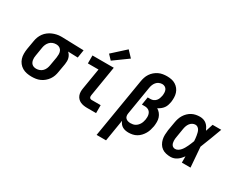

<svg xmlns="http://www.w3.org/2000/svg" viewBox="-115 -1349 2630 2115"><g transform="rotate(30 1200.0 -291.5)"><path d="M254 8Q223 8 192.5 2Q162 -4 136.5 -19Q111 -34 92.5 -57.5Q74 -81 65 -109.5Q56 -138 56 -170Q56 -202 61 -233L80 -343Q84 -370 94 -396Q104 -422 120.5 -445Q137 -468 160.5 -486Q184 -504 209.5 -515Q235 -526 262 -532Q289 -538 316 -538Q320 -538 324.5 -538Q329 -538 333 -538L607 -530L591 -429L466 -433Q480 -421 489.5 -406Q499 -391 504 -373Q509 -355 509 -335.5Q509 -316 506 -297L487 -187Q483 -160 474 -134Q465 -108 448.5 -84.5Q432 -61 409.5 -42Q387 -23 361 -11.5Q335 0 308 4Q281 8 254 8ZM256 -93Q277 -93 298 -101Q319 -109 334.5 -125Q350 -141 358.5 -162Q367 -183 370 -203L389 -313Q392 -334 392 -355Q392 -376 384.5 -394.5Q377 -413 360 -424.5Q343 -436 323 -437H316Q314 -437 312.5 -437Q311 -437 309 -437Q289 -437 268 -428.5Q247 -420 232 -403.5Q217 -387 208.5 -367Q200 -347 197 -327L179 -217Q176 -202 175.5 -187Q175 -172 177.5 -158Q180 -144 186 -131.5Q192 -119 202.5 -110Q213 -101 227 -97Q241 -93 256 -93Z M957 0Q935 0 913 -3.5Q891 -7 871.5 -16Q852 -25 837.5 -40.5Q823 -56 815.5 -76Q808 -96 807.5 -118.5Q807 -141 811 -163L855 -429H720V-530H991L928 -146Q927 -138 927 -130Q927 -122 930.5 -115Q934 -108 941.5 -104.5Q949 -101 957 -101H1072V0ZM923 -581 868 -639 1032 -788 1104 -712Z M1197 205 1322 -548Q1326 -574 1334.5 -600Q1343 -626 1358.5 -649.5Q1374 -673 1395.5 -691.5Q1417 -710 1442 -722Q1467 -734 1494 -738.5Q1521 -743 1547 -743Q1576 -743 1604 -737.5Q1632 -732 1655.5 -717.5Q1679 -703 1696 -681.5Q1713 -660 1721.5 -633.5Q1730 -607 1730.5 -577.5Q1731 -548 1727 -519Q1723 -498 1716.5 -477.5Q1710 -457 1697 -439Q1684 -421 1666 -407Q1648 -393 1628 -383Q1651 -370 1667.5 -349.5Q1684 -329 1692.5 -304Q1701 -279 1701 -250.5Q1701 -222 1697 -194Q1697 -194 1697 -194Q1697 -194 1697 -194Q1692 -168 1684.5 -143Q1677 -118 1663.5 -94.5Q1650 -71 1631 -50.5Q1612 -30 1588.5 -16.5Q1565 -3 1539 2.5Q1513 8 1488 8Q1467 8 1447 4Q1427 0 1410 -10Q1393 -20 1381 -35.5Q1369 -51 1362 -70L1317 205ZM1455 -93Q1470 -93 1485.5 -96Q1501 -99 1515 -107Q1529 -115 1540.5 -127Q1552 -139 1560 -153Q1568 -167 1572.5 -182Q1577 -197 1580 -212Q1582 -227 1582.5 -242Q1583 -257 1580 -271Q1577 -285 1570.5 -297Q1564 -309 1553 -317.5Q1542 -326 1528 -330Q1514 -334 1499 -334H1462L1478 -434H1516Q1533 -434 1551 -442Q1569 -450 1581 -464.5Q1593 -479 1599.5 -496.5Q1606 -514 1609 -531Q1612 -550 1611.5 -570Q1611 -590 1603.5 -606.5Q1596 -623 1580 -632.5Q1564 -642 1545 -642Q1545 -642 1545 -642Q1545 -642 1545 -642Q1524 -642 1504 -633Q1484 -624 1470.5 -607.5Q1457 -591 1449.5 -571.5Q1442 -552 1439 -532L1380 -174Q1377 -157 1380 -140.5Q1383 -124 1394.5 -113Q1406 -102 1422 -97.5Q1438 -93 1455 -93Z M2022 8Q1993 8 1964 1.5Q1935 -5 1912 -21.5Q1889 -38 1874.5 -62.5Q1860 -87 1853.5 -115Q1847 -143 1848 -173Q1849 -203 1853 -233L1872 -343Q1876 -368 1884 -393Q1892 -418 1906 -441Q1920 -464 1940 -483.5Q1960 -503 1984 -515.5Q2008 -528 2033.5 -533Q2059 -538 2085 -538Q2108 -538 2130 -531Q2152 -524 2169 -509.5Q2186 -495 2197.5 -476Q2209 -457 2218 -437Q2225 -460 2233 -483.5Q2241 -507 2248 -530H2358Q2332 -461 2306.5 -392Q2281 -323 2253 -255Q2259 -191 2263 -127.5Q2267 -64 2273 0H2163Q2163 -20 2163 -40Q2163 -60 2163 -80Q2150 -62 2135 -46Q2120 -30 2102 -17.5Q2084 -5 2063.5 1.5Q2043 8 2022 8ZM2022 -93Q2042 -93 2059.5 -104Q2077 -115 2090 -130.5Q2103 -146 2113 -163.5Q2123 -181 2131.5 -199Q2140 -217 2147.5 -235.5Q2155 -254 2162 -272Q2161 -289 2159.5 -306Q2158 -323 2155 -339.5Q2152 -356 2148 -372.5Q2144 -389 2136.5 -403Q2129 -417 2115.5 -427Q2102 -437 2085 -437Q2065 -437 2047 -427Q2029 -417 2017 -400.5Q2005 -384 1998.5 -365Q1992 -346 1989 -327L1971 -217Q1968 -203 1967 -190Q1966 -177 1966.5 -163.5Q1967 -150 1970 -138Q1973 -126 1979.5 -115.5Q1986 -105 1997.5 -99Q2009 -93 2022 -93Z"/></g></svg>

Font: Iosevka Slab Extended
Style: Bold Italic
Weight: 700
Width: 7
Italic angle: -9°
Monospace: yes
Designer: Belleve Invis
Foundry: Belleve Invis
Version: Version 11.1.0; ttfautohint (v1.8.3)